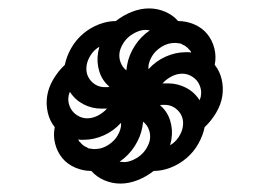

<svg xmlns="http://www.w3.org/2000/svg" viewBox="-20 -568 640 456"><path d="M229 -361Q232 -361 234.5 -361Q237 -361 240 -362Q223 -376 216 -398Q209 -420 213 -444Q214 -447 214.5 -450.5Q215 -454 216 -457Q204 -450 196 -438Q188 -426 186 -414Q184 -403 186.5 -393.5Q189 -384 195.5 -376.5Q202 -369 210.5 -365Q219 -361 229 -361ZM333 -404Q350 -423 373.5 -433.5Q397 -444 421 -444Q424 -444 427.5 -444Q431 -444 434 -443Q433 -446 432.5 -447Q432 -448 430.5 -449Q429 -450 428 -451.5Q427 -453 426 -454Q425 -455 423.5 -456Q422 -457 421 -458Q420 -459 418 -460Q416 -461 414.5 -461.5Q413 -462 412 -463Q411 -464 409 -464.5Q407 -465 405.5 -465Q404 -465 402 -465.5Q400 -466 398 -466Q396 -466 395 -466Q384 -466 374 -462Q364 -458 355 -450.5Q346 -443 340.5 -433.5Q335 -424 333 -414Q333 -411 332.5 -408.5Q332 -406 333 -404ZM280 -401 282 -414Q286 -437 300 -459Q314 -481 336 -496Q333 -496 330.5 -496.5Q328 -497 326 -497Q316 -497 305.5 -492.5Q295 -488 286.5 -481Q278 -474 272 -464Q266 -454 264 -444Q262 -431 266.5 -419.5Q271 -408 280 -401ZM454 -330Q455 -333 456 -335.5Q457 -338 457 -340Q459 -350 456 -360Q453 -370 447 -377Q441 -384 432 -388.5Q423 -393 413 -393Q400 -393 387.5 -386.5Q375 -380 366 -370H379Q402 -370 422 -359.5Q442 -349 454 -330ZM187 -287Q200 -287 212.5 -293.5Q225 -300 234 -310H221Q198 -310 178 -320.5Q158 -331 146 -350Q145 -347 144 -344.5Q143 -342 143 -340Q141 -330 144 -320Q147 -310 153 -303Q159 -296 168 -291.5Q177 -287 187 -287ZM205 -214Q216 -214 226 -218Q236 -222 245 -229.5Q254 -237 259.5 -246.5Q265 -256 267 -266Q267 -269 267.5 -271.5Q268 -274 267 -276Q250 -257 226.5 -246.5Q203 -236 179 -236Q176 -236 172.5 -236Q169 -236 166 -237Q167 -234 167.5 -233Q168 -232 169.5 -231Q171 -230 172 -228.5Q173 -227 174 -226Q175 -225 176.5 -224Q178 -223 179 -222Q180 -221 182 -220Q184 -219 185.5 -218.5Q187 -218 188 -217Q189 -216 191 -215.5Q193 -215 194.5 -215Q196 -215 198 -214.5Q200 -214 202 -214Q204 -214 205 -214ZM384 -223Q396 -230 404 -242Q412 -254 414 -266Q416 -277 413.5 -286.5Q411 -296 404.5 -303.5Q398 -311 389.5 -315Q381 -319 371 -319Q368 -319 365.5 -319Q363 -319 360 -318Q377 -304 384 -282Q391 -260 387 -236Q386 -233 385.5 -229.5Q385 -226 384 -223ZM274 -183Q284 -183 294.5 -187.5Q305 -192 313.5 -199Q322 -206 328 -216Q334 -226 336 -236Q338 -249 333.5 -260.5Q329 -272 320 -279L318 -266Q314 -243 300 -221Q286 -199 264 -184Q267 -184 269.5 -183.5Q272 -183 274 -183ZM266 -132Q246 -132 227.5 -140Q209 -148 197 -162Q177 -162 158.5 -170Q140 -178 128 -192.5Q116 -207 111 -226.5Q106 -246 110 -266Q98 -281 93.5 -300.5Q89 -320 92 -340Q95 -360 106.5 -379.5Q118 -399 134 -414Q138 -434 149 -453.5Q160 -473 177 -487.5Q194 -502 214.5 -510Q235 -518 255 -518Q273 -532 293.5 -540Q314 -548 334 -548Q354 -548 372.5 -540Q391 -532 403 -518Q423 -518 441.5 -510Q460 -502 472 -487.5Q484 -473 489 -453.5Q494 -434 490 -414Q502 -399 506.5 -379.5Q511 -360 508 -340Q505 -320 493.5 -300.5Q482 -281 466 -266Q462 -246 451 -226.5Q440 -207 423 -192.5Q406 -178 385.5 -170Q365 -162 345 -162Q327 -148 306.5 -140Q286 -132 266 -132Z"/></svg>

Font: Iosevka HT Medium Extended
Style: Italic
Weight: 500
Width: 7
Italic angle: -9°
Monospace: yes
Designer: Belleve Invis
Foundry: Belleve Invis
Version: Version 32.3.0; ttfautohint (v1.8.4)